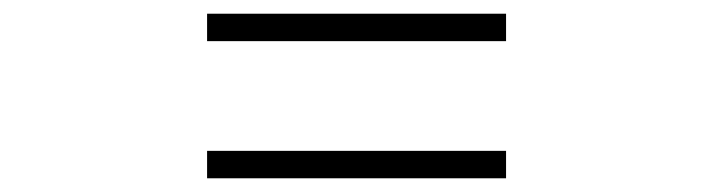

<svg xmlns="http://www.w3.org/2000/svg" viewBox="-20 -520 1040 280"><path d="M718 -460V-500H282V-460ZM718 -260V-300H282V-260Z"/></svg>

Font: Noto Serif CJK JP SemiBold
Style: Regular
Weight: 600
Designer: Ryoko NISHIZUKA 西塚涼子 (kana & ideographs); Frank Grießhammer (Latin, Greek & Cyrillic); Wenlong ZHANG 张文龙 (bopomofo); San
Foundry: Adobe
Version: Version 2.001;hotconv 1.1.0;makeotfexe 2.6.0